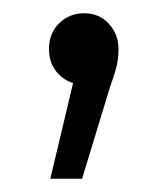

<svg xmlns="http://www.w3.org/2000/svg" viewBox="-20 -124 252 290"><path d="M56 146 100 -39 108 4Q85 4 69.5 -11Q54 -26 54 -50Q54 -74 69.5 -89Q85 -104 107 -104Q130 -104 144.5 -88Q159 -72 159 -50Q159 -42 158 -34Q157 -26 154 -16Q151 -6 146 8L104 146Z"/></svg>

Font: Montserrat Thin
Style: Regular
Weight: 400
Version: Version 9.000